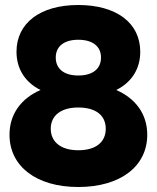

<svg xmlns="http://www.w3.org/2000/svg" viewBox="-20 -734 627 768"><path d="M293 14C462 14 569 -69 569 -195C569 -277 523 -340 445 -374C507 -405 541 -459 541 -527C541 -642 446 -714 293 -714C141 -714 46 -642 46 -527C46 -459 80 -405 142 -374C64 -340 18 -277 18 -195C18 -69 125 14 293 14ZM293 -432C237 -432 203 -458 203 -504C203 -549 237 -575 293 -575C350 -575 384 -549 384 -504C384 -458 350 -432 293 -432ZM293 -133C224 -133 183 -166 183 -219C183 -272 224 -304 293 -304C364 -304 403 -272 403 -219C403 -166 364 -133 293 -133Z"/></svg>

Font: Fixel Text ExtraBold
Style: Regular
Weight: 800
Width: 4
Designer: AlfaBravo + MacPaw
Foundry: Kyrylo Tkachov, Marchela Mozhyna, Serhii Makarenko, Maria Weinstein, Zakhar Kryvoshyya
Version: Version 1.211